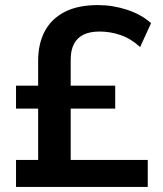

<svg xmlns="http://www.w3.org/2000/svg" viewBox="-20 -735 640 755"><path d="M43 0V-106H130V-308H43V-398H130V-496Q130 -563 156 -612Q182 -661 234 -688Q286 -715 365 -715Q424 -715 480 -696.5Q536 -678 574 -644L531 -550Q495 -583 454.5 -597Q414 -611 372 -611Q333 -611 308 -598.5Q283 -586 270.5 -561.5Q258 -537 258 -501V-398H433V-308H258V-106H561V0Z"/></svg>

Font: Nunito Sans 12pt ExtraLight 11pt
Style: Bold
Weight: 700
Version: Version 3.101;gftools[0.9.27]